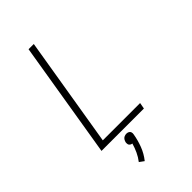

<svg xmlns="http://www.w3.org/2000/svg" viewBox="-283 -826 1143 1143"><g transform="rotate(-45 288.0 -255.0)"><path d="M80 0H437L444 -39H130L245 -735H201ZM219 225Q247 190 262.5 149Q278 108 285 66Q287 57 284.5 48.5Q282 40 274 36Q266 32 257 32Q248 32 239 36Q230 40 225 48.5Q220 57 218 66Q217 74 218.5 81.5Q220 89 226.5 93.5Q233 98 241 99Q233 127 220.5 154Q208 181 190 204Z"/></g></svg>

Font: Iosevka Sparkle XLtObl
Style: Regular
Weight: 200
Italic angle: -9°
Designer: Belleve Invis
Foundry: Belleve Invis
Version: Version 4.5.0; ttfautohint (v1.8.3)